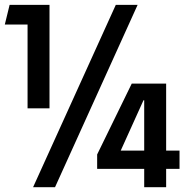

<svg xmlns="http://www.w3.org/2000/svg" viewBox="-20 -779 772 799"><path d="M461.9 -758.8H552.7L209 0H117.7ZM384.3 -136.2 528.3 -431.2H671.4V-152.3H727.1V-76.2H671.4V0H580.1V-76.2H384.3ZM580.1 -152.3V-361.8H577.1L482.4 -152.3ZM94.7 -676.8H0L20 -758.8H186V-328.1H94.7Z"/></svg>

Font: Doppio One
Style: Regular
Weight: 400
Designer: Szymon Celej
Foundry: Szymon Celej
Version: Version 1.002